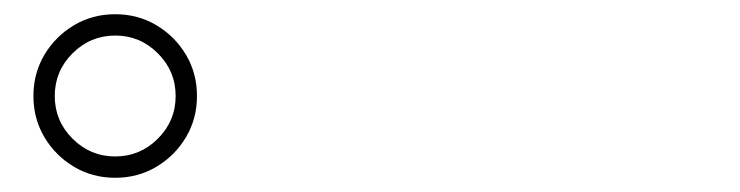

<svg xmlns="http://www.w3.org/2000/svg" viewBox="-20 -862 1040 270"><path d="M142 -612Q110 -612 84 -627.5Q58 -643 42.5 -669Q27 -695 27 -727Q27 -759 42.5 -785Q58 -811 84 -826.5Q110 -842 142 -842Q174 -842 200 -826.5Q226 -811 241.5 -785Q257 -759 257 -727Q257 -695 241.5 -669Q226 -643 200 -627.5Q174 -612 142 -612ZM142 -642Q177 -642 202 -667Q227 -692 227 -727Q227 -762 202 -787Q177 -812 142 -812Q107 -812 82 -787Q57 -762 57 -727Q57 -692 82 -667Q107 -642 142 -642Z"/></svg>

Font: Noto Serif HK ExtraLight
Style: Regular
Weight: 200
Designer: Ryoko NISHIZUKA 西塚涼子 (kana & ideographs); Frank Grießhammer (Latin, Greek & Cyrillic); Wenlong ZHANG 张文龙 (bopomofo); San
Foundry: Adobe
Version: Version 2.002-H1;hotconv 1.1.0;makeotfexe 2.6.0